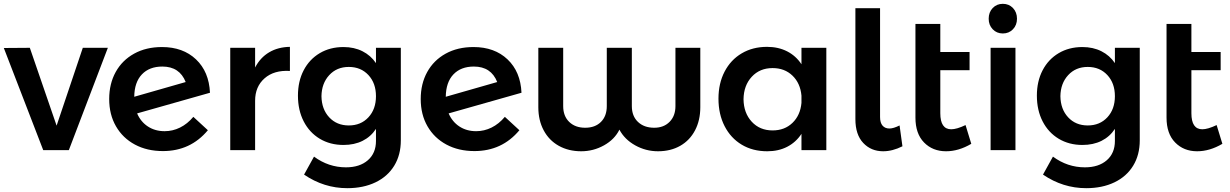

<svg xmlns="http://www.w3.org/2000/svg" viewBox="-21 -785 6432 1004"><path d="M-1 -534 135 -535 275 -128 412 -535H543L339 0H205Z M990 -174 1066 -104Q975 5 831 5Q748 5 684.5 -29Q621 -63 585.5 -124.5Q550 -186 550 -267Q550 -347 584 -408.5Q618 -470 680.5 -504.5Q743 -539 826 -539Q936 -539 1004 -474.5Q1072 -410 1077 -300L696 -192Q715 -148 752.5 -123.5Q790 -99 840 -99Q882 -99 920.5 -118Q959 -137 990 -174ZM681 -279 950 -356Q918 -437 828 -437Q760 -437 721 -396Q682 -355 681 -279Z M1495 -540V-414Q1412 -419 1362.5 -375.5Q1313 -332 1313 -258V0H1183V-535H1313V-432Q1340 -484 1386.5 -511.5Q1433 -539 1495 -540Z M2075 -535V-51Q2075 25 2040.5 81.5Q2006 138 1942.5 168.5Q1879 199 1795 199Q1673 199 1569 128L1621 34Q1697 90 1788 90Q1860 90 1902.5 53Q1945 16 1945 -48V-111Q1918 -70 1875 -48.5Q1832 -27 1775 -27Q1705 -27 1651 -59.5Q1597 -92 1567 -150.5Q1537 -209 1537 -285Q1537 -360 1567 -417.5Q1597 -475 1651 -507Q1705 -539 1775 -539Q1831 -539 1874.5 -517Q1918 -495 1945 -455V-535ZM1945 -282Q1945 -350 1905.5 -392.5Q1866 -435 1803 -435Q1740 -435 1700.5 -392Q1661 -349 1660 -282Q1661 -214 1700.5 -171.5Q1740 -129 1803 -129Q1866 -129 1905.5 -171.5Q1945 -214 1945 -282Z M2619 -174 2695 -104Q2604 5 2460 5Q2377 5 2313.5 -29Q2250 -63 2214.5 -124.5Q2179 -186 2179 -267Q2179 -347 2213 -408.5Q2247 -470 2309.5 -504.5Q2372 -539 2455 -539Q2565 -539 2633 -474.5Q2701 -410 2706 -300L2325 -192Q2344 -148 2381.5 -123.5Q2419 -99 2469 -99Q2511 -99 2549.5 -118Q2588 -137 2619 -174ZM2310 -279 2579 -356Q2547 -437 2457 -437Q2389 -437 2350 -396Q2311 -355 2310 -279Z M3420 6Q3356 6 3300.5 -25Q3245 -56 3218 -107Q3193 -56 3137.5 -25Q3082 6 3018 6Q2952 6 2901 -22.5Q2850 -51 2822 -103.5Q2794 -156 2794 -224V-535H2924V-230Q2924 -178 2955.5 -147.5Q2987 -117 3039 -117Q3091 -117 3121.5 -147.5Q3152 -178 3152 -230V-535H3283V-230Q3283 -178 3315 -147.5Q3347 -117 3400 -117Q3450 -117 3480.5 -148Q3511 -179 3511 -230V-535H3641V-224Q3641 -156 3613.5 -103.5Q3586 -51 3536 -22.5Q3486 6 3420 6Z M4300 -535V0H4170V-85Q4141 -41 4095.5 -17.5Q4050 6 3991 6Q3915 6 3857.5 -28.5Q3800 -63 3768 -125.5Q3736 -188 3736 -269Q3736 -349 3768 -410.5Q3800 -472 3857.5 -506Q3915 -540 3990 -540Q4049 -540 4095 -516.5Q4141 -493 4170 -449V-535ZM4170 -247V-285Q4164 -350 4123 -389.5Q4082 -429 4019 -429Q3952 -429 3910 -383.5Q3868 -338 3867 -266Q3868 -194 3910 -148.5Q3952 -103 4019 -103Q4082 -103 4123 -142.5Q4164 -182 4170 -247Z M4630 -113Q4651 -113 4683 -129L4698 -20Q4646 6 4597 6Q4534 6 4493 -37.5Q4452 -81 4452 -162V-742H4581V-173Q4581 -143 4594 -128Q4607 -113 4630 -113Z M5058 -33Q4992 6 4926 6Q4856 6 4811 -40Q4766 -86 4766 -170V-660H4896V-513H5049V-418H4896V-193Q4896 -109 4953 -109Q4982 -109 5028 -131Z M5297 -687Q5297 -654 5276 -632Q5255 -610 5223 -610Q5191 -610 5170 -632Q5149 -654 5149 -687Q5149 -721 5170 -743Q5191 -765 5223 -765Q5255 -765 5276 -743Q5297 -721 5297 -687ZM5159 -535H5289V0H5159Z M5939 -535V-51Q5939 25 5904.5 81.5Q5870 138 5806.5 168.5Q5743 199 5659 199Q5537 199 5433 128L5485 34Q5561 90 5652 90Q5724 90 5766.5 53Q5809 16 5809 -48V-111Q5782 -70 5739 -48.5Q5696 -27 5639 -27Q5569 -27 5515 -59.5Q5461 -92 5431 -150.5Q5401 -209 5401 -285Q5401 -360 5431 -417.5Q5461 -475 5515 -507Q5569 -539 5639 -539Q5695 -539 5738.5 -517Q5782 -495 5809 -455V-535ZM5809 -282Q5809 -350 5769.5 -392.5Q5730 -435 5667 -435Q5604 -435 5564.5 -392Q5525 -349 5524 -282Q5525 -214 5564.5 -171.5Q5604 -129 5667 -129Q5730 -129 5769.5 -171.5Q5809 -214 5809 -282Z M6371 -33Q6305 6 6239 6Q6169 6 6124 -40Q6079 -86 6079 -170V-660H6209V-513H6362V-418H6209V-193Q6209 -109 6266 -109Q6295 -109 6341 -131Z"/></svg>

Font: TypoPRO Montserrat Alternates
Style: Regular
Weight: 500
Designer: Julieta Ulanovsky
Foundry: Julieta Ulanovsky
Version: Version 6.001